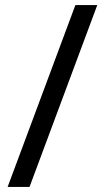

<svg xmlns="http://www.w3.org/2000/svg" viewBox="-20 -734 412 754"><path d="M362 -714H276L10 0H96Z"/></svg>

Font: Noto Sans Inscriptional Parthian
Style: Regular
Weight: 400
Designer: Monotype Design Team
Foundry: Monotype Imaging Inc.
Version: Version 2.003